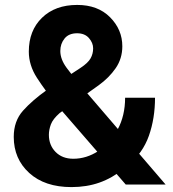

<svg xmlns="http://www.w3.org/2000/svg" viewBox="-20 -741 696 771"><path d="M168.5 -379.9 303.2 -468.3Q333.5 -488.3 343.7 -506.6Q354 -524.9 354 -546.9Q354 -568.8 337.2 -588.1Q320.3 -607.4 289.6 -607.4Q256.3 -607.4 239.3 -586.4Q222.2 -565.4 222.2 -536.1Q222.2 -502.9 247.8 -468.3Q273.4 -433.6 310.5 -389.6L645 0H484.9L212.4 -314.5Q160.2 -378.9 127.9 -429.2Q95.7 -479.5 95.7 -533.7Q95.7 -618.2 148.7 -669.7Q201.7 -721.2 290 -721.2Q373 -721.2 422.1 -671.6Q471.2 -622.1 471.2 -555.2Q471.2 -505.9 444.6 -467.3Q418 -428.7 376 -398.4L219.7 -287.1Q192.4 -263.2 184.3 -241.5Q176.3 -219.7 176.3 -199.7Q176.3 -158.2 203.1 -130.9Q230 -103.5 274.4 -103.5Q327.1 -103.5 374.8 -134.5Q422.4 -165.5 452.4 -220.9Q482.4 -276.4 482.4 -348.6H602.5Q602.5 -265.6 577.9 -195.8Q553.2 -126 494.1 -77.1Q490.2 -75.2 485.4 -70.3Q480.5 -65.4 477.1 -63.5Q430.7 -25.9 379.4 -7.8Q328.1 10.3 267.1 10.3Q159.7 10.3 97.4 -46.4Q35.2 -103 35.2 -191.4Q35.2 -254.9 72.5 -296.6Q109.9 -338.4 168.5 -379.9Z"/></svg>

Font: RobotoDEMO
Style: Regular
Weight: 400
Designer: Christian Robertson
Foundry: Google
Version: Version 2.136